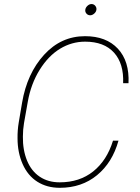

<svg xmlns="http://www.w3.org/2000/svg" viewBox="-20 -895 673 925"><path d="M550.8 -217.3Q521.5 -111.8 447.5 -51Q373.5 9.8 268.1 9.8Q206.1 9.8 159.9 -19.5Q113.8 -48.8 89.1 -104.5Q64.5 -160.2 64.5 -229Q64 -267.6 70.3 -305.2L86.4 -400.4Q110.4 -541.5 192.4 -631.1Q274.4 -720.7 389.6 -720.7Q491.7 -720.7 547.9 -660.4Q604 -600.1 599.1 -494.1H573.2Q577.1 -588.4 529.3 -641.4Q481.4 -694.3 390.1 -694.3Q325.7 -694.3 269.3 -660.2Q212.9 -626 170.9 -558.3Q128.9 -490.7 113.8 -404.3L95.7 -302.2Q90.3 -270 90.3 -236.8Q89.4 -172.9 110.1 -121.8Q130.9 -70.8 171.4 -43.7Q211.9 -16.6 267.6 -16.6Q363.3 -16.6 429.2 -69.3Q495.1 -122.1 524.4 -217.3ZM391.1 -849.1Q392.6 -858.9 401.6 -867.2Q410.6 -875.5 420.9 -875.5Q432.1 -875.5 439.2 -866.7Q446.3 -857.9 444.3 -847.2Q442.9 -837.4 433.6 -829.3Q424.3 -821.3 414.1 -821.3Q402.8 -821.8 396 -830.1Q389.2 -838.4 391.1 -849.1Z"/></svg>

Font: Roboto Thin
Style: Italic
Weight: 250
Italic angle: -12°
Designer: Google
Version: Version 2.134; 2016